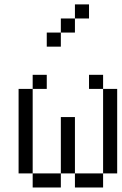

<svg xmlns="http://www.w3.org/2000/svg" viewBox="-20 -832 540 852"><path d="M375 -750H312.5V-812.5H375ZM62.5 -437.5H125V-62.5H62.5ZM125 -62.5H250V0H125ZM125 -500H187.5V-437.5H125ZM187.5 -687.5H250V-625H187.5ZM250 -312.5H312.5V-62.5H250ZM250 -750H312.5V-687.5H250ZM312.5 -62.5H437.5V0H312.5ZM375 -500H437.5V-437.5H375ZM437.5 -437.5H500V-62.5H437.5Z"/></svg>

Font: 寒蝉点阵体 16px
Style: Regular
Weight: 400
Designer: Designed by Warren2060
Foundry: ChillType
Version: Version 1.000